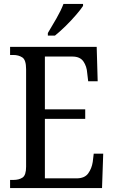

<svg xmlns="http://www.w3.org/2000/svg" viewBox="-20 -951 576 971"><path d="M31 0V-41H47Q76 -41 94 -53Q112 -65 112 -108V-601Q112 -648 93 -660.5Q74 -673 47 -673H31V-714H469L474 -540H426L421 -582Q419 -615 402 -640Q385 -665 346 -665H207V-398H411V-350H207V-49H367Q408 -49 426 -74Q444 -99 449 -132L454 -174H502L496 0ZM222 -784Q243 -819 265.5 -858Q288 -897 301 -931H400V-921Q389 -904 365 -876Q341 -848 312 -819.5Q283 -791 258 -771H222Z"/></svg>

Font: Noto Serif Hebrew Condensed
Style: Regular
Weight: 400
Width: 3
Designer: Monotype Design Team
Foundry: Monotype Imaging Inc.
Version: Version 2.004; ttfautohint (v1.8.4.7-5d5b)